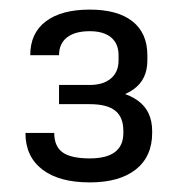

<svg xmlns="http://www.w3.org/2000/svg" viewBox="-20 -805 370 400"><path d="M167 -425Q103 -425 68 -452Q33 -479 33 -528H93Q93 -500 110.5 -487.5Q128 -475 167 -475Q237 -475 237 -528V-532Q237 -561 220 -574.5Q203 -588 167 -588H103V-628H167Q195 -628 211 -641.5Q227 -655 227 -679V-690Q227 -714 211.5 -727Q196 -740 167 -740Q136 -740 119.5 -727Q103 -714 103 -690H43Q43 -736 75.5 -760.5Q108 -785 167 -785Q225 -785 256 -760.5Q287 -736 287 -690V-679Q287 -640 259 -619.5Q231 -599 187 -599V-617Q237 -617 267 -595.5Q297 -574 297 -532V-528Q297 -479 263 -452Q229 -425 167 -425Z"/></svg>

Font: Pathway Extreme 8pt Thin
Style: Regular
Weight: 100
Designer: Eduardo Rodriguez Tunni
Foundry: Eduardo Rodriguez Tunni
Version: Version 1.000